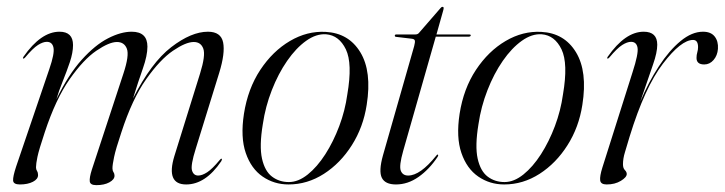

<svg xmlns="http://www.w3.org/2000/svg" viewBox="-20 -530 2114 560"><path d="M248 -35.5 340 -315.5Q357.5 -368.5 350 -388Q342.5 -407.5 321 -407.5Q298.5 -407.5 261 -382Q223.5 -356.5 183 -298.8Q142.5 -241 110.5 -144Q93.5 -93 89.2 -72.5Q85 -52 85 -42Q85 -36 88 -31.2Q91 -26.5 91 -19.5Q91 -7.5 76 0.2Q61 8 38 8Q19 8 18.2 -3.5Q17.5 -15 27 -44L124 -329Q139.5 -374 136 -391Q132.5 -408 116.5 -408Q105.5 -408 90.8 -398.8Q76 -389.5 53 -362Q49.5 -358 47.5 -359.5Q46 -360.5 48.5 -364.5Q99.5 -437.5 153.5 -437.5Q193 -437.5 193 -398.5Q193 -376.5 183.8 -349Q174.5 -321.5 163 -293Q151.5 -264.5 144.5 -240.5Q179.5 -312.5 218.5 -355.8Q257.5 -399 295 -418.2Q332.5 -437.5 364 -437.5Q410 -437.5 410 -394Q410 -368 396.8 -330.5Q383.5 -293 368 -243Q421 -347.5 479.5 -392.5Q538 -437.5 586.5 -437.5Q624.5 -437.5 630.8 -406.2Q637 -375 619.5 -318L551 -96.5Q535.5 -47.5 540 -32.8Q544.5 -18 558 -18Q569.5 -18 584.2 -27.5Q599 -37 621 -63.5Q624.5 -68 626.5 -67Q628.5 -65.5 625.5 -60Q579.5 8 523 8Q463.5 8 488.5 -74.5L563.5 -315.5Q580 -368.5 573 -388Q566 -407.5 545 -407.5Q522 -407.5 484.5 -382Q447 -356.5 406.2 -298.8Q365.5 -241 334 -144Q317.5 -95 312.8 -72.2Q308 -49.5 308 -39Q308 -32.5 311 -28Q314 -23.5 314 -17.5Q314 -6.5 299 1.8Q284 10 261 10Q243 10 241.8 -1Q240.5 -12 248 -35.5Z M930 -437Q997 -433.5 1031 -377.5Q1065 -321.5 1049.5 -224Q1039.5 -159 1006.2 -106.5Q973 -54 924.8 -23Q876.5 8 821.5 8Q779.5 8 746 -15Q712.5 -38 696.8 -83.8Q681 -129.5 691.5 -198Q703 -271.5 739.2 -326.2Q775.5 -381 825.8 -410.5Q876 -440 930 -437ZM822.5 1Q850 1 877.5 -21Q905 -43 928.8 -80Q952.5 -117 969.5 -162.2Q986.5 -207.5 993 -254.5Q1008.5 -345 988.8 -386Q969 -427 931 -430Q902.5 -432 873 -411Q843.5 -390 817.5 -352.5Q791.5 -315 772.8 -267Q754 -219 746.5 -167.5Q736 -104 744.2 -67.2Q752.5 -30.5 773.5 -14.8Q794.5 1 822.5 1Z M1181.5 -417 1135 -422.5Q1131.5 -423 1131.5 -426Q1131.5 -429.5 1136 -429.5H1191Q1198.5 -429.5 1202 -434L1264.5 -506Q1267.5 -510 1270.5 -510Q1274 -510 1274 -506.5Q1274 -503.5 1272 -497L1253 -429.5H1349Q1353 -429.5 1353 -427Q1353 -423 1346 -423H1251L1156 -90Q1143.5 -46 1149 -32Q1154.5 -18 1170.5 -18Q1205.5 -18 1252 -75.5Q1255 -80 1257 -79Q1259.5 -77.5 1256 -72Q1232 -36 1200.8 -14Q1169.5 8 1135 8Q1103.5 8 1093.8 -11.2Q1084 -30.5 1097 -77L1188 -395.5Q1191 -407 1190 -411.5Q1189 -416 1181.5 -417Z M1559 -437Q1626 -433.5 1660 -377.5Q1694 -321.5 1678.5 -224Q1668.5 -159 1635.2 -106.5Q1602 -54 1553.8 -23Q1505.5 8 1450.5 8Q1408.5 8 1375 -15Q1341.5 -38 1325.8 -83.8Q1310 -129.5 1320.5 -198Q1332 -271.5 1368.2 -326.2Q1404.5 -381 1454.8 -410.5Q1505 -440 1559 -437ZM1451.5 1Q1479 1 1506.5 -21Q1534 -43 1557.8 -80Q1581.5 -117 1598.5 -162.2Q1615.5 -207.5 1622 -254.5Q1637.5 -345 1617.8 -386Q1598 -427 1560 -430Q1531.5 -432 1502 -411Q1472.5 -390 1446.5 -352.5Q1420.5 -315 1401.8 -267Q1383 -219 1375.5 -167.5Q1365 -104 1373.2 -67.2Q1381.5 -30.5 1402.5 -14.8Q1423.5 1 1451.5 1Z M1751.5 -359.5Q1750 -360.5 1752.5 -364.5Q1803.5 -437.5 1857.5 -437.5Q1897 -437.5 1897 -399.5Q1897 -377 1884.8 -342.2Q1872.5 -307.5 1847.5 -233.5Q1871.5 -290.5 1901.8 -336.8Q1932 -383 1965 -410.2Q1998 -437.5 2030.5 -437.5Q2053.5 -437.5 2064.5 -423.5Q2075.5 -409.5 2074 -387.5Q2072.5 -368 2061.2 -355Q2050 -342 2034 -342Q2011.5 -342 2011.5 -361Q2011.5 -370 2013.8 -377.5Q2016 -385 2016 -392.5Q2016 -413.5 2001.5 -413.5Q1966.5 -413.5 1913.5 -344.2Q1860.5 -275 1816.5 -132Q1808.5 -105 1802.8 -86.2Q1797 -67.5 1797 -51Q1797 -39.5 1802.5 -34Q1808 -28.5 1808 -22.5Q1808 -13 1790.8 -2.5Q1773.5 8 1749.5 8Q1732 8 1730.5 -4Q1729 -16 1737 -41.5L1825 -319.5Q1842.5 -373.5 1839.5 -390.8Q1836.5 -408 1820.5 -408Q1809.5 -408 1794.8 -398.8Q1780 -389.5 1757 -362Q1753.5 -358 1751.5 -359.5Z"/></svg>

Font: Fraunces 144pt Light
Style: Italic
Weight: 300
Italic angle: -16°
Version: Version 1.000;[0bf87f6ff]